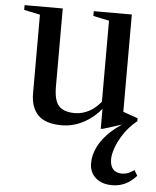

<svg xmlns="http://www.w3.org/2000/svg" viewBox="-55 -571 716 882"><g transform="rotate(5 303.0 -129.5)"><path d="M240.5 10.5Q165.5 10.5 131 -24.2Q96.5 -59 96.5 -125V-487L22.5 -502.5V-524.5H198.5V-165Q198.5 -99.5 221.8 -75Q245 -50.5 295.5 -50.5Q330 -50.5 363 -68.5Q396 -86.5 424 -125V-85Q386 -38.5 338.5 -14Q291 10.5 240.5 10.5ZM420.5 10.5V-88L415 -90V-487L341.5 -502.5V-524.5H517V-76L585 -52V-38.5L429 10.5ZM495 264.5Q447 264.5 418.5 239.2Q390 214 390 171Q390 133 409.2 94.8Q428.5 56.5 466.8 21.2Q505 -14 562 -43L585 -38.5Q550 -10.5 526.5 24.2Q503 59 491.5 91.2Q480 123.5 480 144.5Q480 207.5 536 207.5Q550.5 207.5 563 202.5Q575.5 197.5 591.5 186.5L606.5 211.5Q582 238.5 554.8 251.5Q527.5 264.5 495 264.5Z"/></g></svg>

Font: Libre Caslon Text
Style: Regular
Weight: 400
Designer: Pablo Impallari, Rodrigo Fuenzalida, Katja Schimmel
Foundry: Pablo Impallari, Rodrigo Fuenzalida
Version: Version 2.000